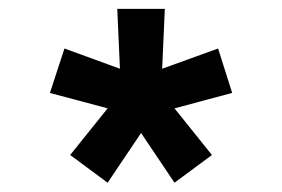

<svg xmlns="http://www.w3.org/2000/svg" viewBox="-20 -589 626 426"><path d="M240.2 -569.3H345.7L339.8 -436.5L463.9 -481.4L495.1 -382.8L367.2 -348.6L450.2 -245.1L367.2 -183.6L293 -293.9L218.8 -183.6L135.7 -245.1L218.8 -348.6L90.8 -382.8L123 -481.4L246.1 -436.5Z"/></svg>

Font: Thabit-Bold
Style: Bold
Weight: 700
Designer: Regenerated by Nadim Shaikli
Foundry: MAK Alagha
Version: 0.01